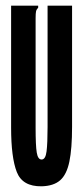

<svg xmlns="http://www.w3.org/2000/svg" viewBox="-20 -643 290 674"><path d="M126 11Q59 12 39 -39Q19 -90 19 -195V-623H114V-616Q108 -610 106.5 -603Q105 -596 105 -579V-194Q105 -132 109 -107.5Q113 -83 126 -83Q140 -83 143.5 -112Q147 -141 147 -197V-623H233V-198Q233 -121 223.5 -75.5Q214 -30 191 -10Q168 10 126 11Z"/></svg>

Font: Inconsolata UltraCondensed Black
Style: Regular
Weight: 900
Width: 1
Monospace: yes
Designer: Raph Levien, Cyreal, Brenton Simpson
Foundry: Raph Levien, Cyreal, Google
Version: Version 3.001; ttfautohint (v1.8.2.53-6de2)